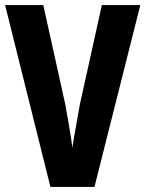

<svg xmlns="http://www.w3.org/2000/svg" viewBox="-20 -785 571 754"><path d="M531 -765H380L293 -372C288 -339 270 -247 264 -204C260 -247 242 -340 237 -372L150 -765H0L178 -51H351Z"/></svg>

Font: Noto Sans Tamil UI ExtraCondensed ExtraBold
Style: Regular
Weight: 800
Width: 2
Designer: Jelle Bosma - Monotype Design Team
Foundry: Monotype Imaging Inc.
Version: Version 2.004